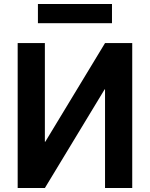

<svg xmlns="http://www.w3.org/2000/svg" viewBox="-20 -947 755 967"><path d="M171 -830V-927H544V-830ZM646 0H509V-497H507L206 0H69V-730H206V-233H208L509 -730H646Z"/></svg>

Font: M PLUS 1p
Style: Bold
Weight: 700
Version: Version 1.062